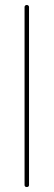

<svg xmlns="http://www.w3.org/2000/svg" viewBox="-20 -727 217 774"><path d="M97 19Q97 23 94.5 25Q92 27 88 27Q84 27 81.5 25Q79 23 79 19V-699Q79 -702 81.5 -704.5Q84 -707 88 -707Q92 -707 94.5 -704.5Q97 -702 97 -699Z"/></svg>

Font: Libertine-Super Thin
Style: Regular
Weight: 100
Designer: Bastien Sozeau
Foundry: NBR — Bastien Sozeau
Version: Version 2.003;gftools[0.9.33]